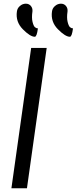

<svg xmlns="http://www.w3.org/2000/svg" viewBox="-20 -1006 410 1026"><path d="M229.5 -750 124 0H41L146.5 -750ZM257.8 -944.3Q259.8 -961.9 273.9 -974.1Q288.1 -986.3 305.7 -986.3Q322.3 -986.3 332.5 -974.1Q342.8 -961.9 340.8 -944.3Q335.9 -911.1 341.3 -889.2Q346.7 -867.2 354 -860.8Q361.3 -854.5 370.1 -854.5Q364.3 -809.6 353.5 -809.6Q329.1 -809.6 289.6 -849.6Q250 -889.6 257.8 -944.3ZM70.3 -944.3Q72.3 -961.9 86.4 -974.1Q100.6 -986.3 118.2 -986.3Q134.8 -986.3 145 -974.1Q155.3 -961.9 153.3 -944.3Q148.4 -911.1 153.8 -889.2Q159.2 -867.2 166.5 -860.8Q173.8 -854.5 182.6 -854.5Q176.8 -809.6 166 -809.6Q141.6 -809.6 102.1 -849.6Q62.5 -889.6 70.3 -944.3Z"/></svg>

Font: okolaks
Style: RegularItalic
Weight: 500
Italic angle: -8°
Version: Version 000.6.0